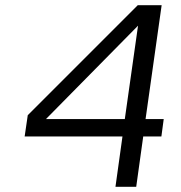

<svg xmlns="http://www.w3.org/2000/svg" viewBox="-20 -720 697 740"><path d="M511 -700H603L541 -261H611L602 -194H532L505 0H425L452 -194H75L87 -276ZM157 -261H461L512 -621Z"/></svg>

Font: Fivo Sans Modern
Style: Italic
Weight: 400
Designer: Alexander Slobzheninov
Foundry: Alexander Slobzheninov
Version: 1.0